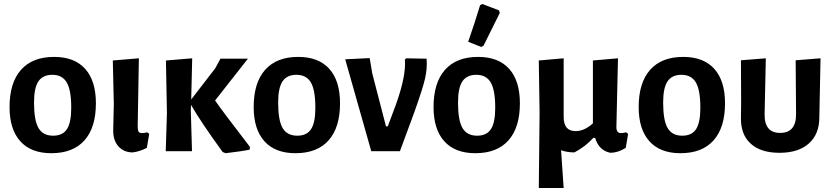

<svg xmlns="http://www.w3.org/2000/svg" viewBox="-20 -760 4193 965"><path d="M252 -474Q354 -474 408 -414Q462 -354 462 -241Q462 -119 404.5 -54.5Q347 10 238 10Q136 10 82 -50Q28 -110 28 -222Q28 -344 85.5 -409Q143 -474 252 -474ZM243 -384Q195 -384 173 -351Q151 -318 151 -245Q151 -155 173.5 -116.5Q196 -78 247 -78Q295 -78 316.5 -111Q338 -144 338 -218Q338 -307 315.5 -345.5Q293 -384 243 -384Z M647 6Q603 6 576 -23.5Q549 -53 549 -102L552 -239L547 -456L678 -467L672 -124Q672 -106 676.5 -98.5Q681 -91 694 -91Q704 -91 720 -95L730 -87L718 -17Q685 1 647 6Z M813 0 819 -192 814 -456 946 -467 941 -260 1062 -417 1088 -465H1226L1061 -255Q1095 -205 1236 -22L1235 -8Q1199 0 1114 10L1099 4Q988 -149 940 -233L939 -205L945 0Z M1479 -474Q1581 -474 1635 -414Q1689 -354 1689 -241Q1689 -119 1631.5 -54.5Q1574 10 1465 10Q1363 10 1309 -50Q1255 -110 1255 -222Q1255 -344 1312.5 -409Q1370 -474 1479 -474ZM1470 -384Q1422 -384 1400 -351Q1378 -318 1378 -245Q1378 -155 1400.5 -116.5Q1423 -78 1474 -78Q1522 -78 1543.5 -111Q1565 -144 1565 -218Q1565 -307 1542.5 -345.5Q1520 -384 1470 -384Z M2124 -465Q2128 -417 2116.5 -366Q2105 -315 2062 -195L1990 0H1846L1715 -462L1838 -468L1851 -391L1920 -125H1929L1969 -232Q2022 -379 2015 -460L2021 -467Z M2393 -734 2404 -740 2488 -708 2492 -695Q2463 -636 2410 -530L2399 -524L2333 -550Q2363 -635 2393 -734ZM2383 -474Q2485 -474 2539 -414Q2593 -354 2593 -241Q2593 -119 2535.5 -54.5Q2478 10 2369 10Q2267 10 2213 -50Q2159 -110 2159 -222Q2159 -344 2216.5 -409Q2274 -474 2383 -474ZM2374 -384Q2326 -384 2304 -351Q2282 -318 2282 -245Q2282 -155 2304.5 -116.5Q2327 -78 2378 -78Q2426 -78 2447.5 -111Q2469 -144 2469 -218Q2469 -307 2446.5 -345.5Q2424 -384 2374 -384Z M2688 185 2692 -192 2688 -456 2813 -467V-172Q2813 -101 2873 -101Q2917 -101 2960 -140V-456L3086 -467L3078 -121Q3078 -91 3101 -91Q3111 -91 3127 -95L3137 -87L3125 -17Q3088 7 3049 8Q2991 -2 2971 -67H2962Q2921 -22 2867 6Q2830 6 2800 -5L2813 185Z M3414 -474Q3516 -474 3570 -414Q3624 -354 3624 -241Q3624 -119 3566.5 -54.5Q3509 10 3400 10Q3298 10 3244 -50Q3190 -110 3190 -222Q3190 -344 3247.5 -409Q3305 -474 3414 -474ZM3405 -384Q3357 -384 3335 -351Q3313 -318 3313 -245Q3313 -155 3335.5 -116.5Q3358 -78 3409 -78Q3457 -78 3478.5 -111Q3500 -144 3500 -218Q3500 -307 3477.5 -345.5Q3455 -384 3405 -384Z M3704 -170 3705 -244 3704 -457 3829 -467 3823 -187Q3821 -92 3901 -92Q3982 -92 3981 -187L3979 -457L4104 -467L4098 -170Q4098 -86 4045.5 -39Q3993 8 3898 8Q3803 8 3752.5 -38.5Q3702 -85 3704 -170Z"/></svg>

Font: Alegreya Sans SC
Style: Bold
Weight: 700
Designer: Juan Pablo del Peral
Foundry: Huerta Tipografica
Version: Version 2.007